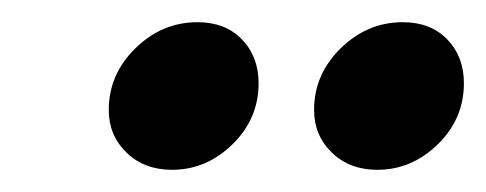

<svg xmlns="http://www.w3.org/2000/svg" viewBox="-20 -773 438 173"><path d="M135 -620Q110 -620 94 -635.5Q78 -651 78 -674Q78 -706 102 -729.5Q126 -753 158 -753Q183 -753 198 -737.5Q213 -722 213 -698Q213 -666 189.5 -643Q166 -620 135 -620ZM320 -620Q295 -620 279 -635.5Q263 -651 263 -674Q263 -706 287 -729.5Q311 -753 343 -753Q368 -753 383 -737.5Q398 -722 398 -698Q398 -666 374.5 -643Q351 -620 320 -620Z"/></svg>

Font: Poppins SemiBold
Style: Italic
Weight: 600
Italic angle: -10°
Designer: Ninad Kale (Devanagari), Jonny Pinhorn (Latin)
Foundry: Indian Type Foundry
Version: Version 3.200;PS 1.000;hotconv 16.6.54;makeotf.lib2.5.65590